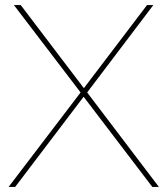

<svg xmlns="http://www.w3.org/2000/svg" viewBox="-20 -740 663 760"><path d="M583 0H609L325 -374L587 -720H562L312 -391L62 -720H35L299 -374L14 0H40L311 -357Z"/></svg>

Font: Aspekta 50
Style: Regular
Weight: 50
Designer: Ivo Dolenc
Version: Version 2.000